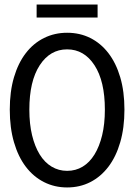

<svg xmlns="http://www.w3.org/2000/svg" viewBox="-20 -812 590 844"><path d="M23 -330Q23 -250 41.5 -186.5Q60 -123 93.5 -79Q127 -35 173.5 -11.5Q220 12 275 12Q331 12 377 -11.5Q423 -35 456.5 -79Q490 -123 508.5 -186.5Q527 -250 527 -330Q527 -410 508.5 -472.5Q490 -535 456.5 -578.5Q423 -622 377 -645Q331 -668 275 -668Q220 -668 173.5 -645Q127 -622 93.5 -578.5Q60 -535 41.5 -472.5Q23 -410 23 -330ZM109 -330Q109 -455 154.5 -525Q200 -595 275 -595Q350 -595 395.5 -525Q441 -455 441 -330Q441 -267 429 -217.5Q417 -168 395.5 -133Q374 -98 343.5 -79.5Q313 -61 275 -61Q238 -61 207 -79.5Q176 -98 154.5 -133Q133 -168 121 -217.5Q109 -267 109 -330ZM141 -792V-735H409V-792Z"/></svg>

Font: Codetta
Style: Regular
Weight: 400
Italic angle: -11°
Designer: Ulrich Proeller
Foundry: PROSA GmbH
Version: Version 2.00;September 29, 2018;FontCreator 11.5.0.2427 64-b